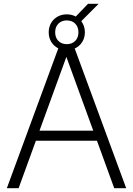

<svg xmlns="http://www.w3.org/2000/svg" viewBox="-20 -991 700 1011"><path d="M490.5 -250H169L78 0H16L287 -736.5Q263.5 -748 250 -770.2Q236.5 -792.5 236.5 -821Q236.5 -848 248.8 -869.5Q261 -891 282.8 -903.2Q304.5 -915.5 331.5 -915.5Q357.5 -915.5 379 -904L443.5 -971H499.5L408 -879.5Q427 -854 427 -821Q427 -792 412.5 -769.2Q398 -746.5 373.5 -735.5L644.5 0H581.5ZM270.5 -821Q270.5 -792.5 287.5 -775.5Q304.5 -758.5 331.5 -758.5Q359 -758.5 376 -775.5Q393 -792.5 393 -821Q393 -849.5 376 -866.5Q359 -883.5 331.5 -883.5Q304.5 -883.5 287.5 -866.5Q270.5 -849.5 270.5 -821ZM188 -303H471L329.5 -691.5Z"/></svg>

Font: Encode Sans Light
Style: Regular
Weight: 300
Designer: Multiple Designers
Foundry: Impallari Type
Version: Version 2.000